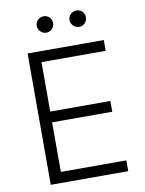

<svg xmlns="http://www.w3.org/2000/svg" viewBox="-98 -980 789 1047"><g transform="rotate(-10 296.5 -456.0)"><path d="M96.6 0H525.6V-59.7H163V-334.2H496.1V-393.8H163V-667.6H518.5V-727.3H96.6ZM217 -821C242.9 -821 262.4 -842.3 262.4 -866.5C262.4 -892.4 242.9 -911.9 217 -911.9C192.8 -911.9 171.5 -892.4 171.5 -866.5C171.5 -842.3 192.8 -821 217 -821ZM398.8 -821C424.7 -821 444.2 -842.3 444.2 -866.5C444.2 -892.4 424.7 -911.9 398.8 -911.9C374.6 -911.9 353.3 -892.4 353.3 -866.5C353.3 -842.3 374.6 -821 398.8 -821Z"/></g></svg>

Font: Karasuma Gothic
Style: Light
Weight: 300
Designer: Rasmus Andersson / Ryoko Nishizuka
Foundry: rsms
Version: Version 1.00